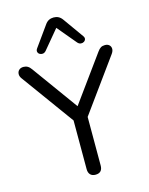

<svg xmlns="http://www.w3.org/2000/svg" viewBox="-138 -1032 872 1124"><g transform="rotate(-15 298.5 -469.5)"><path d="M298.5 7Q278 7 267 -4.8Q256 -16.5 256 -38V-365L275 -307L24.5 -652Q15 -665.5 15.8 -679.5Q16.5 -693.5 26.5 -702.8Q36.5 -712 53.5 -712Q67.5 -712 78.8 -705.5Q90 -699 100 -684.5L311 -393H289.5L501 -684.5Q511.5 -699.5 521.8 -705.8Q532 -712 547 -712Q563.5 -712 573 -703.2Q582.5 -694.5 583 -680.8Q583.5 -667 572.5 -651.5L323 -307L341 -365V-38Q341 7 298.5 7ZM203 -768.5Q194 -758.5 183.2 -757.5Q172.5 -756.5 164.2 -761.8Q156 -767 153.8 -776.2Q151.5 -785.5 159 -796L246 -917.5Q256.5 -933 269.8 -939.5Q283 -946 298.5 -946Q314.5 -946 327.5 -939.5Q340.5 -933 351.5 -917.5L438 -796Q446 -785.5 443.8 -776.2Q441.5 -767 433.2 -761.8Q425 -756.5 414.2 -757.5Q403.5 -758.5 394.5 -768.5L298.5 -883Z"/></g></svg>

Font: Nunito ExtraLight
Style: Regular
Weight: 200
Designer: Vernon Adams
Foundry: Vernon Adams
Version: Version 3.602;April 4, 2023;FontCreator 14.0.0.2856 64-bit